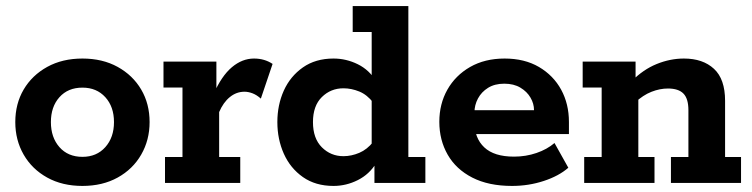

<svg xmlns="http://www.w3.org/2000/svg" viewBox="-20 -603 2478 633"><path d="M251.7 10Q185.5 10 135.6 -17.6Q85.7 -45.2 58 -93.2Q30.4 -141.2 30.4 -200.5Q30.4 -260.8 58 -307.8Q85.7 -354.8 135.6 -382.4Q185.6 -410 251.8 -410Q318.1 -410 368 -382.4Q417.9 -354.8 445.5 -307.8Q473.2 -260.8 473.2 -200.5Q473.2 -141.2 445.5 -93.2Q417.9 -45.2 367.9 -17.6Q318 10 251.7 10ZM251.8 -85.9Q298.6 -85.9 327.2 -117.9Q355.8 -149.9 355.8 -200.5Q355.8 -251.1 327.2 -282.6Q298.5 -314.1 251.8 -314.1Q204.2 -314.1 176 -282.6Q147.8 -251.1 147.8 -200.5Q147.8 -149.9 176 -117.9Q204.2 -85.9 251.8 -85.9Z M524 0V-85.5H581.6V-314.5H519V-400H693.4V-279.9L683.6 -291.7Q710.2 -352.5 744.4 -381.3Q778.5 -410 817.5 -410Q852.1 -410 878.7 -392.3L840 -277.9Q826.3 -290.1 812.4 -295.4Q798.5 -300.6 786.1 -300.6Q759.4 -300.6 737.8 -283Q716.2 -265.5 702.5 -233.5V-85.5H772.1V0Z M1079.6 10Q1020.3 10 978.7 -19.2Q937.1 -48.4 915.7 -96.3Q894.4 -144.2 894.4 -200.5Q894.4 -256.9 915.7 -304.3Q937.1 -351.6 978.7 -380.8Q1020.3 -410 1079.6 -410Q1121.4 -410 1159.6 -391.2Q1197.9 -372.3 1220.5 -334.3L1205.4 -332V-497.5H1142.8V-583H1326.3V-85.5H1382.4V0H1214.5V-74.8L1220.5 -65.7Q1197.9 -28.4 1159.6 -9.2Q1121.4 10 1079.6 10ZM1112.3 -88.1Q1138.4 -88.1 1164.5 -99.1Q1190.5 -110.1 1210.7 -135.7L1205.4 -89.8V-305.2L1210.7 -264.3Q1190.5 -290.7 1164.5 -301.3Q1138.4 -311.9 1112.3 -311.9Q1070.5 -311.9 1041.1 -283Q1011.8 -254.1 1011.8 -200.5Q1011.8 -146.7 1041.1 -117.4Q1070.5 -88.1 1112.3 -88.1Z M1668 10Q1590.7 10 1537.1 -17.5Q1483.4 -45 1455.9 -93.1Q1428.4 -141.2 1428.4 -201.3Q1428.4 -260.3 1454.9 -307.3Q1481.4 -354.3 1529.9 -382.2Q1578.4 -410 1643.7 -410Q1709.4 -410 1756.9 -382.2Q1804.4 -354.3 1830.1 -307.3Q1855.7 -260.3 1855.7 -200.8V-160.9H1492.9V-239.6H1740.6Q1740.6 -261.3 1729 -281.1Q1717.5 -301 1695.7 -314Q1674 -327.1 1642.4 -327.1Q1611.1 -327.1 1589.2 -313.5Q1567.4 -300 1555.8 -278.3Q1544.2 -256.6 1544.2 -232.1V-200.8Q1544.2 -147.7 1576.6 -117.2Q1609.1 -86.6 1674.6 -86.6Q1713.7 -86.6 1748.7 -98.6Q1783.6 -110.5 1808.1 -131.5L1853.7 -50Q1822.5 -22.7 1772.7 -6.4Q1722.9 10 1668 10Z M1906 0V-85.5H1963.6V-314.5H1901V-400H2075.4V-337.5L2062.1 -335Q2100.4 -373.8 2144.9 -391.9Q2189.4 -410 2234.7 -410Q2297.4 -410 2333.9 -376.1Q2370.5 -342.3 2370.5 -270.7V-85.5H2423.1V0H2192V-85.5H2249.6V-239.8Q2249.6 -277.8 2233.2 -294.5Q2216.9 -311.2 2182.1 -311.2Q2155.4 -311.2 2127.9 -300.4Q2100.3 -289.7 2073.2 -264.5L2084.5 -297.8V-85.5H2137.8V0Z"/></svg>

Font: Rokkitt SemiBold
Style: Regular
Weight: 600
Designer: Vernon Adams
Foundry: Vernon Adams
Version: Version 3.103